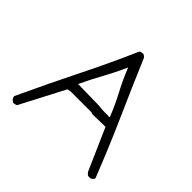

<svg xmlns="http://www.w3.org/2000/svg" viewBox="-169 -880 1056 1056"><g transform="rotate(45 359.0 -352.0)"><path d="M493 -322 495 -324Q468 -392 434 -456Q400 -520 373 -588Q343 -520 308 -457Q273 -394 243 -329L410 -326Q429 -322 493 -322ZM70 -4H62L58 -7Q45 -13 41 -33Q131 -226 208.5 -381Q286 -536 355 -694Q365 -700 380 -700Q397 -692 400 -680Q465 -526 534.5 -370.5Q604 -215 677 -30Q674 -17 657 -10H641Q632 -13 622 -28Q620 -31 516 -269L416 -267L404 -271H243L222 -267L88 -10Q82 -6 77.5 -5.5Q73 -5 70 -4Z"/></g></svg>

Font: Yozai
Style: Regular
Weight: 400
Designer: LXGW / Y.OzVox
Foundry: LXGW / Y.OzVox
Version: Version 0.861;October 22, 2024